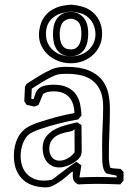

<svg xmlns="http://www.w3.org/2000/svg" viewBox="-20 -771 555 818"><path d="M281.2 -691.4Q256.3 -689 245.4 -672.9Q234.4 -656.7 234.4 -625Q234.4 -595.7 245.1 -578.1Q255.9 -560.5 282.2 -560.5Q295.9 -560.5 304.4 -566.7Q313 -572.8 317.9 -582.3Q322.8 -591.8 324.7 -603.5Q326.7 -615.2 326.7 -626.5Q326.7 -637.2 325.4 -648.2Q324.2 -659.2 319.6 -668.5Q314.9 -677.7 305.9 -683.8Q296.9 -689.9 281.2 -691.4ZM282.7 -720.7Q304.7 -719.2 318.8 -710.4Q333 -701.7 341.3 -688.7Q349.6 -675.8 352.8 -659.9Q356 -644 356 -627.9Q356 -609.9 352.3 -592.5Q348.6 -575.2 339.8 -561.5Q331.1 -547.9 316.7 -539.6Q302.2 -531.2 281.2 -531.2Q260.3 -531.2 245.8 -538.8Q231.4 -546.4 222.4 -559.3Q213.4 -572.3 209.5 -589.1Q205.6 -606 205.6 -624.5Q205.6 -640.6 208.5 -657Q211.4 -673.3 219.2 -686.8Q227.1 -700.2 241.2 -709.5Q255.4 -718.8 277.8 -720.2ZM282.7 -751Q309.6 -749 334.5 -741.5Q359.4 -733.9 379.9 -714.4Q397.9 -697.3 406.5 -674.6Q415 -651.9 415 -627.9Q415 -599.6 404.5 -576.4Q394 -553.2 375.7 -536.6Q357.4 -520 333.3 -510.7Q309.1 -501.5 281.2 -501.5Q254.4 -501.5 230 -510.5Q205.6 -519.5 187 -535.6Q168.5 -551.8 157.2 -574Q146 -596.2 146 -622.6Q146 -641.1 151.9 -662.8Q157.7 -684.6 170.4 -701.2Q180.2 -714.4 192.4 -723.1Q204.6 -731.9 218.5 -737.8Q232.4 -743.7 247.6 -746.6Q262.7 -749.5 277.8 -750.5ZM281.2 -721.7Q262.7 -720.2 243.9 -715.1Q225.1 -710 210 -699Q194.8 -688 185.3 -670.4Q175.8 -652.8 175.8 -626.5Q175.8 -603.5 184.3 -585.7Q192.9 -567.9 207.5 -555.7Q222.2 -543.5 241.5 -537.1Q260.7 -530.8 282.7 -530.8Q304.2 -530.8 323 -537.6Q341.8 -544.4 356 -556.9Q370.1 -569.3 378.4 -586.7Q386.7 -604 386.7 -625Q386.7 -643.6 379.9 -662.1Q373 -680.7 359.4 -693.4Q343.3 -709 323.2 -714.6Q303.2 -720.2 281.2 -721.7ZM506.3 -38.6V-2Q502.4 2.4 499.3 6.6Q496.1 10.7 492.2 14.6Q467.3 13.7 442.6 12.9Q418 12.2 393.1 12.2Q372.6 12.2 353 12.9Q333.5 13.7 313 14.6Q301.3 8.8 295.7 0.5Q290 -7.8 290 -24.4Q290 -27.3 290.3 -30.8Q290.5 -34.2 290.5 -38.1Q290.5 -39.6 289.6 -39.6Q286.1 -39.6 274.7 -29.1Q263.2 -18.6 247.1 -6.1Q231 6.3 212.2 16.8Q193.4 27.3 175.3 27.3Q148.4 27.3 123.8 20Q99.1 12.7 80.3 -3.4Q61.5 -19.5 50.3 -45.2Q39.1 -70.8 39.1 -107.4Q39.1 -135.7 47.4 -162.8Q55.7 -189.9 72.8 -209Q81.1 -218.3 90.8 -224.9Q100.6 -231.4 111.3 -236.6Q122.1 -241.7 133.5 -245.8Q145 -250 156.2 -253.4Q190.9 -264.6 226.1 -273.9Q261.2 -283.2 297.4 -289.1Q296.9 -307.1 292.2 -323.7Q287.6 -340.3 277.6 -353.3Q267.6 -366.2 250.7 -374Q233.9 -381.8 208 -381.8Q195.3 -381.8 183.6 -379.2Q171.9 -376.5 163.6 -370.6Q158.7 -358.9 153.8 -347.2Q148.9 -335.4 144 -323.7Q139.6 -321.8 135.5 -320.3Q131.3 -318.8 127 -316.9Q118.7 -318.8 110.4 -320.6Q102.1 -322.3 93.8 -324.2L83.5 -338.9L86.4 -401.9Q88.4 -404.8 90.1 -408Q91.8 -411.1 93.8 -414.1Q120.1 -431.2 146.7 -447.5Q173.3 -463.9 202.6 -476.6Q215.8 -482.4 231 -484.4Q246.1 -486.3 261.7 -486.3Q320.8 -486.3 357.4 -471.2Q394 -456.1 414.1 -431.2Q434.1 -406.2 441.2 -374Q448.2 -341.8 448.2 -308.1Q448.2 -257.3 446 -206.1Q443.8 -154.8 443.8 -105Q443.8 -92.3 445.1 -79.8Q446.3 -67.4 450.2 -56.2Q460.9 -53.2 471.7 -53Q482.4 -52.7 493.7 -51.3ZM434.1 -31.7Q427.7 -36.1 424.1 -43.9Q420.4 -51.8 418.5 -61.3Q416.5 -70.8 416 -80.6Q415.5 -90.3 415.5 -99.1V-115.2Q415.5 -123.5 415.3 -131.8Q415 -140.1 415 -148.4Q415 -191.4 417.2 -232.7Q419.4 -273.9 419.4 -316.9Q419.4 -357.4 407.5 -384.3Q395.5 -411.1 374.8 -427.2Q354 -443.4 326.2 -450Q298.3 -456.5 267.1 -456.5Q254.4 -456.5 240.7 -455.8Q227.1 -455.1 215.3 -450.2Q188.5 -439 163.8 -423.8Q139.2 -408.7 115.2 -393.1Q114.7 -382.3 114.3 -371.6Q113.8 -360.8 113.3 -350.1Q115.7 -349.1 117.9 -348.9Q120.1 -348.6 122.6 -348.1Q127 -358.9 130.9 -371.6Q134.8 -384.3 144.5 -393.1Q154.3 -402.3 170.9 -406.2Q187.5 -410.2 206.1 -410.2Q245.1 -410.2 268.6 -398.2Q292 -386.2 304.7 -367.4Q317.4 -348.6 321.8 -325.2Q326.2 -301.8 327.1 -278.8Q323.2 -274.4 320.1 -270.3Q316.9 -266.1 313 -262.2Q229.5 -248 148.9 -220.2Q133.3 -214.8 116.9 -207Q100.6 -199.2 90.8 -185.1Q79.6 -168.9 73.7 -148.2Q67.9 -127.4 67.9 -105.5Q67.9 -84.5 74 -65.4Q80.1 -46.4 92.5 -32.2Q105 -18.1 123.5 -9.8Q142.1 -1.5 167 -1.5Q186 -1.5 202.6 -5.9Q228 -25.4 253.4 -44.7Q278.8 -64 305.2 -82Q310.5 -78.1 315.9 -74.2Q321.3 -70.3 326.7 -66.4L318.4 -15.6Q318.8 -15.6 318.8 -15.4Q318.8 -15.1 319.3 -15.1Q337.9 -16.1 356.7 -16.6Q375.5 -17.1 394.5 -17.1Q415 -17.1 435.8 -16.6Q456.5 -16.1 477.1 -15.1V-22.5ZM287.6 -212.9Q271 -209.5 253.4 -205.3Q235.8 -201.2 221.9 -193.1Q208 -185.1 199 -171.6Q189.9 -158.2 189.9 -135.3Q189.9 -116.2 201.2 -101.3Q212.4 -86.4 233.9 -86.4Q251 -86.4 269 -96.7Q287.1 -106.9 297.9 -122.1L297.4 -220.2ZM327.1 -237.8Q327.1 -211.4 327.6 -186.5Q328.1 -161.6 328.1 -134.8Q328.1 -127.9 327.6 -121.3Q327.1 -114.7 325.2 -109.9Q321.8 -100.6 311.8 -91.3Q301.8 -82 288.6 -74.5Q275.4 -66.9 260.7 -62.3Q246.1 -57.6 232.9 -57.6Q214.4 -57.6 200.9 -64.7Q187.5 -71.8 178.7 -83.3Q169.9 -94.7 165.8 -109.4Q161.6 -124 161.6 -139.2Q161.6 -167.5 174.8 -186.3Q188 -205.1 209.2 -217.3Q230.5 -229.5 256.8 -236.8Q283.2 -244.1 309.6 -250Z"/></svg>

Font: XB Kayhan Pook
Style: Regular
Weight: 700
Designer: Behnam
Foundry: Irmug
Version: Version 7.300 2009